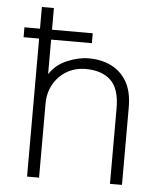

<svg xmlns="http://www.w3.org/2000/svg" viewBox="-52 -766 698 812"><g transform="rotate(5 297.0 -360.0)"><path d="M93 0V-720H144V-439Q170 -480 218 -500.5Q266 -521 310 -521Q363 -521 405 -500.5Q447 -480 471.5 -438Q496 -396 496 -329V0H445V-321Q445 -404 407 -439.5Q369 -475 301 -475Q256 -475 220.5 -454Q185 -433 164.5 -396.5Q144 -360 144 -314V0ZM27 -586V-628H317V-586Z"/></g></svg>

Font: Chivo Medium Thin
Style: Regular
Weight: 250
Version: Version 2.002